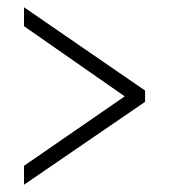

<svg xmlns="http://www.w3.org/2000/svg" viewBox="-20 -622 465 528"><path d="M46 -114 379 -342V-373L46 -602V-550L323 -357L46 -166Z"/></svg>

Font: Noto Serif Hebrew ExtraCondensed Light
Style: Regular
Weight: 300
Width: 2
Designer: Monotype Design Team
Foundry: Monotype Imaging Inc.
Version: Version 2.004